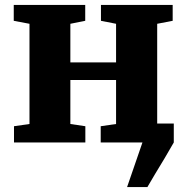

<svg xmlns="http://www.w3.org/2000/svg" viewBox="-20 -575 752 775"><path d="M493 180 555 0V-76.5H681.5V0Q665.5 28.5 645 62.8Q624.5 97 605.5 128.2Q586.5 159.5 575 180ZM36.5 0V-65.5L99 -74.5V-479L35.5 -491V-555H324V-491L264 -479V-323H448.5V-479L387.5 -491V-555H677V-491L614.5 -479V-74.5L676.5 -65.5V0H386.5V-65.5L448.5 -74.5V-252H264V-74.5L324.5 -65.5V0Z"/></svg>

Font: Merriweather 20pt Black
Style: Regular
Weight: 900
Version: Version 2.100